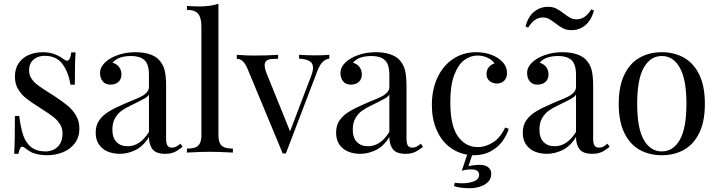

<svg xmlns="http://www.w3.org/2000/svg" viewBox="-20 -804 3783 1012"><path d="M315.4 -492.2Q326.2 -483.9 333 -483.9Q350.6 -483.9 355.5 -527.8H378.4Q374.5 -479 374.5 -357.9H351.6Q340.8 -423.8 309.1 -466.8Q277.3 -509.8 215.3 -509.8Q179.2 -509.8 156.2 -489.5Q133.3 -469.2 133.3 -433.1Q133.3 -408.7 146 -389.6Q158.7 -370.6 178.2 -356Q197.8 -341.3 233.4 -318.8L261.7 -300.8Q307.6 -271 335.7 -247.8Q363.8 -224.6 381.1 -194.6Q398.4 -164.6 398.4 -126Q398.4 -81.5 375.2 -50Q352.1 -18.6 313 -2.2Q273.9 14.2 227.5 14.2Q183.1 14.2 148.4 0Q128.9 -9.8 107.4 -26.9Q103.5 -30.8 98.1 -30.8Q83.5 -30.8 77.6 6.8H54.7Q58.6 -50.3 58.6 -192.9H81.5Q88.9 -130.9 102.5 -90.8Q116.2 -50.8 144.5 -28.3Q172.9 -5.9 220.7 -5.9Q242.7 -5.9 262.9 -15.4Q283.2 -24.9 296.4 -46.1Q309.6 -67.4 309.6 -101.1Q309.6 -128.4 295.7 -150.1Q281.7 -171.9 259.3 -189.2Q236.8 -206.5 196.3 -231.9Q147 -263.2 120.8 -283.2Q94.7 -303.2 76.7 -332Q58.6 -360.8 58.6 -399.9Q58.6 -442.4 78.6 -471.4Q98.6 -500.5 132.1 -514.6Q165.5 -528.8 206.5 -528.8Q241.7 -528.8 269.8 -517.6Q297.9 -506.3 315.4 -492.2Z M815.4 -491.2Q838.4 -467.8 846.9 -436.8Q855.5 -405.8 855.5 -351.1V-73.2Q855.5 -48.3 862.5 -37.1Q869.6 -25.9 886.2 -25.9Q898.4 -25.9 908.7 -31.2Q918.9 -36.6 931.2 -46.9L942.4 -29.8Q924.8 -16.6 913.1 -9.3Q901.4 -2 886.2 2.4Q871.1 6.8 851.1 6.8Q802.7 6.8 783.9 -17.3Q765.1 -41.5 765.1 -82Q735.8 -33.7 694.8 -13.4Q653.8 6.8 611.3 6.8Q576.7 6.8 547.9 -5.1Q519 -17.1 501.7 -42.2Q484.4 -67.4 484.4 -105Q484.4 -143.1 502.9 -169.9Q521.5 -196.8 555.2 -217Q588.9 -237.3 645.5 -261.2L665 -269.5Q701.2 -283.7 720.9 -293.5Q740.7 -303.2 752.9 -316.2Q765.1 -329.1 765.1 -346.2V-408.2Q765.1 -466.3 741 -487.5Q716.8 -508.8 672.4 -508.8Q601.6 -508.8 573.2 -473.1Q593.3 -468.3 606.7 -451.9Q620.1 -435.5 620.1 -412.1Q620.1 -386.7 604.2 -372.3Q588.4 -357.9 561.5 -357.9Q536.1 -357.9 521.7 -375Q507.3 -392.1 507.3 -419.9Q507.3 -459 554.2 -491.2Q578.6 -507.3 614.5 -518.1Q650.4 -528.8 694.3 -528.8Q735.4 -528.8 766.6 -518.8Q797.9 -508.8 815.4 -491.2ZM669.4 -248Q640.6 -234.4 620.6 -220Q600.6 -205.6 586.4 -181.2Q572.3 -156.7 572.3 -121.1Q572.3 -77.6 594.2 -55.4Q616.2 -33.2 652.3 -33.2Q718.8 -33.2 765.1 -108.9V-305.2Q757.8 -293.9 740.7 -284.2Q723.6 -274.4 669.4 -248Z M1207.5 -21V0L1192.4 -0.5Q1130.9 -3.9 1086.4 -3.9Q1042 -3.9 980.5 -0.5L965.3 0V-21Q993.7 -21 1010 -27.3Q1026.4 -33.7 1033.9 -49.3Q1041.5 -64.9 1041.5 -92.8V-664.1Q1041.5 -710.4 1024.7 -731.2Q1007.8 -752 965.3 -752V-772.9Q996.6 -770 1027.3 -770Q1091.8 -770 1131.3 -784.2V-92.8Q1131.3 -64.9 1138.9 -49.3Q1146.5 -33.7 1162.8 -27.3Q1179.2 -21 1207.5 -21Z M1715.8 -515.1V-495.1Q1695.8 -492.7 1680.2 -477.1Q1664.6 -461.4 1650.9 -424.8L1486.8 4.9H1470.2L1286.1 -438Q1271.5 -472.7 1257.1 -483.4Q1242.7 -494.1 1228 -494.1V-515.1Q1279.8 -511.2 1315.9 -511.2Q1392.6 -511.2 1445.8 -515.1V-494.1Q1420.9 -494.1 1407 -492.4Q1393.1 -490.7 1384 -483.4Q1375 -476.1 1375 -460Q1375 -443.4 1385.7 -416L1508.8 -111.8L1619.1 -400.9Q1629.9 -428.2 1629.9 -447.3Q1629.9 -470.2 1612.3 -481.4Q1594.7 -492.7 1556.2 -495.1V-515.1Q1607.9 -512.2 1640.1 -512.2Q1684.1 -512.2 1715.8 -515.1Z M2082.5 -491.2Q2105.5 -467.8 2114 -436.8Q2122.6 -405.8 2122.6 -351.1V-73.2Q2122.6 -48.3 2129.6 -37.1Q2136.7 -25.9 2153.3 -25.9Q2165.5 -25.9 2175.8 -31.2Q2186 -36.6 2198.2 -46.9L2209.5 -29.8Q2191.9 -16.6 2180.2 -9.3Q2168.5 -2 2153.3 2.4Q2138.2 6.8 2118.2 6.8Q2069.8 6.8 2051 -17.3Q2032.2 -41.5 2032.2 -82Q2002.9 -33.7 1961.9 -13.4Q1920.9 6.8 1878.4 6.8Q1843.8 6.8 1814.9 -5.1Q1786.1 -17.1 1768.8 -42.2Q1751.5 -67.4 1751.5 -105Q1751.5 -143.1 1770 -169.9Q1788.6 -196.8 1822.3 -217Q1856 -237.3 1912.6 -261.2L1932.1 -269.5Q1968.3 -283.7 1988 -293.5Q2007.8 -303.2 2020 -316.2Q2032.2 -329.1 2032.2 -346.2V-408.2Q2032.2 -466.3 2008.1 -487.5Q1983.9 -508.8 1939.5 -508.8Q1868.7 -508.8 1840.3 -473.1Q1860.4 -468.3 1873.8 -451.9Q1887.2 -435.5 1887.2 -412.1Q1887.2 -386.7 1871.3 -372.3Q1855.5 -357.9 1828.6 -357.9Q1803.2 -357.9 1788.8 -375Q1774.4 -392.1 1774.4 -419.9Q1774.4 -459 1821.3 -491.2Q1845.7 -507.3 1881.6 -518.1Q1917.5 -528.8 1961.4 -528.8Q2002.4 -528.8 2033.7 -518.8Q2064.9 -508.8 2082.5 -491.2ZM1936.5 -248Q1907.7 -234.4 1887.7 -220Q1867.7 -205.6 1853.5 -181.2Q1839.4 -156.7 1839.4 -121.1Q1839.4 -77.6 1861.3 -55.4Q1883.3 -33.2 1919.4 -33.2Q1985.8 -33.2 2032.2 -108.9V-305.2Q2024.9 -293.9 2007.8 -284.2Q1990.7 -274.4 1936.5 -248Z M2468.3 14.2 2449.2 71.8Q2479 64.9 2508.3 64.9Q2536.6 64.9 2553 77.4Q2569.3 89.8 2569.3 111.8Q2569.3 138.2 2552 155.3Q2534.7 172.4 2508.8 180.2Q2482.9 188 2456.1 188Q2404.8 188 2373 176.8L2377.4 159.2Q2397.9 162.1 2415 162.1Q2451.2 162.1 2478.3 151.6Q2505.4 141.1 2505.4 117.2Q2505.4 88.9 2463.4 88.9Q2434.6 88.9 2414.1 96.2L2442.4 11.2Q2388.7 2.4 2346.4 -31.5Q2304.2 -65.4 2280.3 -121.8Q2256.3 -178.2 2256.3 -251Q2256.3 -332 2285.9 -395.3Q2315.4 -458.5 2368.7 -493.7Q2421.9 -528.8 2489.3 -528.8Q2556.6 -528.8 2605.5 -497.1Q2652.3 -465.3 2652.3 -419.9Q2652.3 -393.6 2637.5 -378.7Q2622.6 -363.8 2599.6 -363.8Q2576.2 -363.8 2560.3 -377.2Q2544.4 -390.6 2544.4 -414.1Q2544.4 -435.5 2556.4 -450Q2568.4 -464.4 2586.4 -469.2Q2576.7 -487.3 2550.8 -499.3Q2524.9 -511.2 2496.6 -511.2Q2460 -511.2 2427.7 -487.8Q2395.5 -464.4 2374.5 -409.7Q2353.5 -355 2353.5 -266.1Q2353.5 -141.6 2393.6 -85.2Q2433.6 -28.8 2497.6 -28.8Q2540 -28.8 2578.9 -53.7Q2617.7 -78.6 2642.6 -131.8L2661.6 -125Q2650.4 -89.4 2627 -57.9Q2603.5 -26.4 2565.7 -6.1Q2527.8 14.2 2477.5 14.2Z M2735.8 0ZM2952.6 -732.4Q2972.2 -717.3 2986.6 -709.7Q3001 -702.1 3019.5 -702.1Q3064.9 -702.1 3096.7 -754.9L3110.8 -748Q3095.7 -695.3 3064.2 -670.2Q3032.7 -645 2992.7 -645Q2966.8 -645 2948 -654.5Q2929.2 -664.1 2907.2 -681.6Q2886.7 -697.3 2872.8 -704.6Q2858.9 -711.9 2840.8 -711.9Q2796.4 -711.9 2763.7 -658.2L2749.5 -665Q2764.6 -717.8 2796.1 -742.9Q2827.6 -768.1 2868.7 -768.1Q2893.6 -768.1 2911.9 -759Q2930.2 -750 2952.6 -732.4ZM3066.4 -491.2Q3089.4 -467.8 3097.9 -436.8Q3106.4 -405.8 3106.4 -351.1V-73.2Q3106.4 -48.3 3113.5 -37.1Q3120.6 -25.9 3137.2 -25.9Q3149.4 -25.9 3159.7 -31.2Q3169.9 -36.6 3182.1 -46.9L3193.4 -29.8Q3175.8 -16.6 3164.1 -9.3Q3152.3 -2 3137.2 2.4Q3122.1 6.8 3102.1 6.8Q3053.7 6.8 3034.9 -17.3Q3016.1 -41.5 3016.1 -82Q2986.8 -33.7 2945.8 -13.4Q2904.8 6.8 2862.3 6.8Q2827.6 6.8 2798.8 -5.1Q2770 -17.1 2752.7 -42.2Q2735.4 -67.4 2735.4 -105Q2735.4 -143.1 2753.9 -169.9Q2772.5 -196.8 2806.2 -217Q2839.8 -237.3 2896.5 -261.2L2916 -269.5Q2952.1 -283.7 2971.9 -293.5Q2991.7 -303.2 3003.9 -316.2Q3016.1 -329.1 3016.1 -346.2V-408.2Q3016.1 -466.3 2991.9 -487.5Q2967.8 -508.8 2923.3 -508.8Q2852.5 -508.8 2824.2 -473.1Q2844.2 -468.3 2857.7 -451.9Q2871.1 -435.5 2871.1 -412.1Q2871.1 -386.7 2855.2 -372.3Q2839.4 -357.9 2812.5 -357.9Q2787.1 -357.9 2772.7 -375Q2758.3 -392.1 2758.3 -419.9Q2758.3 -459 2805.2 -491.2Q2829.6 -507.3 2865.5 -518.1Q2901.4 -528.8 2945.3 -528.8Q2986.3 -528.8 3017.6 -518.8Q3048.8 -508.8 3066.4 -491.2ZM2920.4 -248Q2891.6 -234.4 2871.6 -220Q2851.6 -205.6 2837.4 -181.2Q2823.2 -156.7 2823.2 -121.1Q2823.2 -77.6 2845.2 -55.4Q2867.2 -33.2 2903.3 -33.2Q2969.7 -33.2 3016.1 -108.9V-305.2Q3008.8 -293.9 2991.7 -284.2Q2974.6 -274.4 2920.4 -248Z M3695.3 -256.8Q3695.3 -164.1 3665.8 -103.5Q3636.2 -43 3585.2 -14.4Q3534.2 14.2 3468.3 14.2Q3402.3 14.2 3351.3 -14.4Q3300.3 -43 3270.8 -103.5Q3241.2 -164.1 3241.2 -256.8Q3241.2 -349.6 3270.8 -410.4Q3300.3 -471.2 3351.3 -500Q3402.3 -528.8 3468.3 -528.8Q3534.2 -528.8 3585.2 -500Q3636.2 -471.2 3665.8 -410.4Q3695.3 -349.6 3695.3 -256.8ZM3338.4 -256.8Q3338.4 -128.4 3373.3 -67.1Q3408.2 -5.9 3468.3 -5.9Q3528.3 -5.9 3563.2 -67.1Q3598.1 -128.4 3598.1 -256.8Q3598.1 -385.7 3563.2 -447.3Q3528.3 -508.8 3468.3 -508.8Q3408.2 -508.8 3373.3 -447.3Q3338.4 -385.7 3338.4 -256.8Z"/></svg>

Font: TypoPRO Playfair Display
Style: Regular
Weight: 400
Designer: Claus Eggers Sørensen
Foundry: Claus Eggers Sørensen
Version: Version 1.004;PS 001.004;hotconv 1.0.70;makeotf.lib2.5.58329